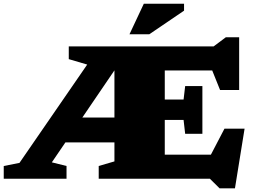

<svg xmlns="http://www.w3.org/2000/svg" viewBox="-20 -955 1363 1026"><path d="M507.5 0V-68L591.5 -92.5V-194H329.5L257 -87.5L335.5 -68V0H0V-68L84 -84.5L446 -610L347.5 -639V-707H1121.5L1187 -756H1258V-474H1156L1114 -578.5H860.5V-423H961L969.5 -495H1061.5V-240H969.5L961 -314H860.5V-128.5H1107L1179.5 -267.5H1287L1235.5 51.5H1153.5L1101.5 0ZM420 -327H591.5V-579ZM672 -772 748.5 -935H963.5V-898L778 -772Z"/></svg>

Font: Newsreader 6pt ExtraBold
Style: Regular
Weight: 800
Designer: Hugues Gentile
Foundry: Production Type
Version: Version 1.003; ttfautohint (v1.8.3)